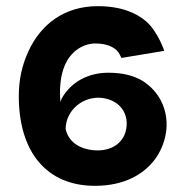

<svg xmlns="http://www.w3.org/2000/svg" viewBox="-20 -593 606 623"><path d="M288 10C385 10 452 -29 489 -85C507 -113 517 -143 520 -174C525 -236 499 -295 442 -331C413 -348 377 -357 332 -357C216 -357 176 -269 176 -262C163 -424 252 -452 289 -452C337 -452 360 -433 368 -417C372 -409 374 -405 374 -405L513 -428C513 -428 493 -489 455 -523C423 -551 373 -573 297 -573C189 -573 112 -514 72 -426C51 -381 41 -333 41 -281C41 -99 132 10 288 10ZM297 -105C251 -105 204 -125 193 -174C193 -229 240 -276 300 -276C368 -274 404 -222 387 -164C377 -131 346 -105 297 -105Z"/></svg>

Font: OSH Darker Grotesque Black
Style: Regular
Weight: 900
Designer: Gabriel Lam
Foundry: TypeRant
Version: Version 1.000;Glyphs 3.1.1 (3148)